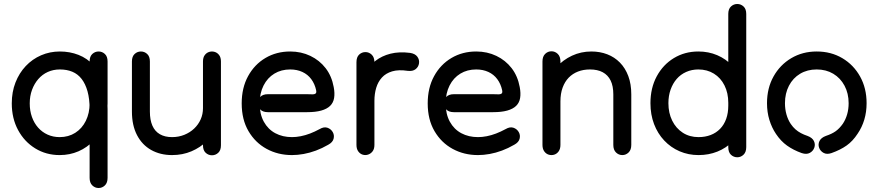

<svg xmlns="http://www.w3.org/2000/svg" viewBox="-20 -766 4401 962"><path d="M429 125Q429 150 442.5 163Q456 176 474 176Q492 176 505.5 163Q519 150 519 125Q519 107 519 86.5Q519 66 519 45.5Q519 25 519 8Q519 -8 519 -35.5Q519 -63 519 -95.5Q519 -128 519 -161Q519 -194 519 -220Q519 -294 500.5 -348.5Q482 -403 449.5 -438.5Q417 -474 373.5 -491Q330 -508 280 -508Q230 -508 186 -489Q142 -470 109 -435Q76 -400 57.5 -352.5Q39 -305 39 -248Q39 -173 70.5 -114.5Q102 -56 156.5 -22.5Q211 11 279 11Q330 11 373.5 -8Q417 -27 450 -62Q483 -97 501 -144Q519 -191 519 -248Q519 -289 519 -318.5Q519 -348 519 -370.5Q519 -393 519 -413.5Q519 -434 519 -458Q519 -483 505.5 -495.5Q492 -508 474 -508Q456 -508 442.5 -495.5Q429 -483 429 -458Q429 -437 429 -401.5Q429 -366 429 -325.5Q429 -285 429 -248Q429 -199 410 -160.5Q391 -122 357 -100.5Q323 -79 279 -79Q246 -79 218.5 -91.5Q191 -104 171 -126.5Q151 -149 140 -180Q129 -211 129 -248Q129 -285 140.5 -316Q152 -347 172 -370Q192 -393 219.5 -405.5Q247 -418 280 -418Q315 -418 342.5 -406.5Q370 -395 389 -370.5Q408 -346 418.5 -308.5Q429 -271 429 -220Q429 -181 429 -149Q429 -117 429 -90Q429 -63 429 -39Q429 -15 429 8Q429 29 429 47.5Q429 66 429 84.5Q429 103 429 125Z M731 -458Q731 -483 717.5 -495.5Q704 -508 686 -508Q668 -508 654.5 -495.5Q641 -483 641 -458Q641 -424 641 -379.5Q641 -335 641 -290Q641 -245 641 -207Q641 -138 666.5 -89Q692 -40 737.5 -14.5Q783 11 842 11Q895 11 939.5 -8Q984 -27 1017 -59.5Q1050 -92 1068.5 -134.5Q1087 -177 1087 -224Q1087 -242 1087 -270.5Q1087 -299 1087 -332Q1087 -365 1087 -398Q1087 -431 1087 -458Q1087 -478 1078 -490Q1069 -502 1055.5 -506Q1042 -510 1028.5 -506Q1015 -502 1006 -490Q997 -478 997 -458Q997 -432 997 -394Q997 -356 997 -313Q997 -270 997 -228.5Q997 -187 997 -153Q997 -137 997 -119Q997 -101 997 -81Q997 -61 997 -38Q997 -13 1010.5 -0.5Q1024 12 1042 12Q1060 12 1073.5 -0.5Q1087 -13 1087 -38Q1087 -60 1087 -76.5Q1087 -93 1087 -111Q1087 -129 1087 -153Q1087 -176 1087 -216Q1087 -256 1087 -302Q1087 -348 1087 -389.5Q1087 -431 1087 -458Q1087 -478 1078 -490Q1069 -502 1055.5 -506Q1042 -510 1028.5 -506Q1015 -502 1006 -490Q997 -478 997 -458Q997 -432 997 -397Q997 -362 997 -327Q997 -292 997 -264Q997 -236 997 -224Q997 -194 985.5 -168Q974 -142 953 -122Q932 -102 903.5 -90.5Q875 -79 842 -79Q806 -79 781 -93.5Q756 -108 743.5 -136.5Q731 -165 731 -207Q731 -253 731 -297Q731 -341 731 -382Q731 -423 731 -458Z M1322 -294Q1297 -294 1284 -280.5Q1271 -267 1271 -249Q1271 -231 1284 -217.5Q1297 -204 1322 -204Q1343 -204 1364.5 -204Q1386 -204 1409.5 -204Q1433 -204 1460 -204Q1487 -204 1519 -204Q1561 -204 1589.5 -212Q1618 -220 1634 -235.5Q1650 -251 1654 -275Q1658 -299 1652 -330Q1642 -385 1611.5 -424.5Q1581 -464 1535 -486Q1489 -508 1434 -508Q1365 -508 1310 -475.5Q1255 -443 1223 -384.5Q1191 -326 1191 -248Q1191 -167 1225 -109Q1259 -51 1316 -20Q1373 11 1443 11Q1471 11 1501.5 5.5Q1532 0 1563 -11.5Q1594 -23 1625 -41Q1647 -53 1651.5 -71Q1656 -89 1647 -104.5Q1638 -120 1620.5 -126Q1603 -132 1581 -119Q1557 -106 1533.5 -97Q1510 -88 1487 -83.5Q1464 -79 1443 -79Q1396 -79 1359.5 -98.5Q1323 -118 1302 -156Q1281 -194 1281 -248Q1281 -299 1300.5 -337.5Q1320 -376 1354.5 -397Q1389 -418 1434 -418Q1468 -418 1495 -405.5Q1522 -393 1539.5 -369.5Q1557 -346 1564 -314Q1566 -304 1563.5 -300Q1561 -296 1555.5 -294.5Q1550 -293 1540.5 -293.5Q1531 -294 1519 -294Q1486 -294 1451.5 -294Q1417 -294 1384 -294Q1351 -294 1322 -294Z M2023 -411Q2048 -408 2062.5 -419.5Q2077 -431 2079.5 -449Q2082 -467 2071 -482Q2060 -497 2035 -501Q1980 -508 1936.5 -497Q1893 -486 1861 -461Q1829 -436 1808 -401Q1787 -366 1776.5 -325Q1766 -284 1766 -241Q1766 -222 1766 -185Q1766 -148 1766 -108Q1766 -68 1766 -40Q1766 -20 1775 -7.5Q1784 5 1797.5 9Q1811 13 1824.5 8.5Q1838 4 1847 -8Q1856 -20 1856 -40Q1856 -60 1856 -93.5Q1856 -127 1856 -164Q1856 -201 1856 -231Q1856 -261 1856 -274Q1856 -307 1856 -335.5Q1856 -364 1856 -392.5Q1856 -421 1856 -454Q1856 -479 1842.5 -492Q1829 -505 1811 -505Q1793 -505 1779.5 -492.5Q1766 -480 1766 -454Q1766 -427 1766 -395.5Q1766 -364 1766 -333Q1766 -302 1766 -274Q1766 -255 1766 -224Q1766 -193 1766 -158.5Q1766 -124 1766 -92.5Q1766 -61 1766 -40Q1766 -20 1775 -7.5Q1784 5 1797.5 9Q1811 13 1824.5 8.5Q1838 4 1847 -8Q1856 -20 1856 -40Q1856 -60 1856 -88Q1856 -116 1856 -147Q1856 -178 1856 -208Q1856 -238 1856 -261Q1856 -296 1865 -326Q1874 -356 1893.5 -377.5Q1913 -399 1945 -408.5Q1977 -418 2023 -411Z M2254 -294Q2229 -294 2216 -280.5Q2203 -267 2203 -249Q2203 -231 2216 -217.5Q2229 -204 2254 -204Q2275 -204 2296.5 -204Q2318 -204 2341.5 -204Q2365 -204 2392 -204Q2419 -204 2451 -204Q2493 -204 2521.5 -212Q2550 -220 2566 -235.5Q2582 -251 2586 -275Q2590 -299 2584 -330Q2574 -385 2543.5 -424.5Q2513 -464 2467 -486Q2421 -508 2366 -508Q2297 -508 2242 -475.5Q2187 -443 2155 -384.5Q2123 -326 2123 -248Q2123 -167 2157 -109Q2191 -51 2248 -20Q2305 11 2375 11Q2403 11 2433.5 5.5Q2464 0 2495 -11.5Q2526 -23 2557 -41Q2579 -53 2583.5 -71Q2588 -89 2579 -104.5Q2570 -120 2552.5 -126Q2535 -132 2513 -119Q2489 -106 2465.5 -97Q2442 -88 2419 -83.5Q2396 -79 2375 -79Q2328 -79 2291.5 -98.5Q2255 -118 2234 -156Q2213 -194 2213 -248Q2213 -299 2232.5 -337.5Q2252 -376 2286.5 -397Q2321 -418 2366 -418Q2400 -418 2427 -405.5Q2454 -393 2471.5 -369.5Q2489 -346 2496 -314Q2498 -304 2495.5 -300Q2493 -296 2487.5 -294.5Q2482 -293 2472.5 -293.5Q2463 -294 2451 -294Q2418 -294 2383.5 -294Q2349 -294 2316 -294Q2283 -294 2254 -294Z M3053 -40Q3053 -15 3066.5 -2Q3080 11 3098 11Q3116 11 3129.5 -2Q3143 -15 3143 -40Q3143 -65 3143 -86Q3143 -107 3143 -128.5Q3143 -150 3143 -175Q3143 -211 3143 -240.5Q3143 -270 3143 -293Q3143 -345 3128 -385Q3113 -425 3086 -452.5Q3059 -480 3022.5 -494Q2986 -508 2943 -508Q2891 -508 2846 -487Q2801 -466 2768 -429.5Q2735 -393 2716.5 -346Q2698 -299 2698 -248Q2698 -223 2698 -195.5Q2698 -168 2698 -141Q2698 -114 2698 -88.5Q2698 -63 2698 -40Q2698 -20 2707 -7.5Q2716 5 2729.5 9Q2743 13 2756.5 9Q2770 5 2779 -7.5Q2788 -20 2788 -40Q2788 -58 2788 -91.5Q2788 -125 2788 -164.5Q2788 -204 2788 -241.5Q2788 -279 2788 -305.5Q2788 -332 2788 -338Q2788 -360 2788 -379Q2788 -398 2788 -417Q2788 -436 2788 -458Q2788 -483 2774.5 -496Q2761 -509 2743 -509Q2725 -509 2711.5 -496Q2698 -483 2698 -458Q2698 -438 2698 -418Q2698 -398 2698 -378Q2698 -358 2698 -338Q2698 -328 2698 -301Q2698 -274 2698 -237.5Q2698 -201 2698 -162.5Q2698 -124 2698 -91.5Q2698 -59 2698 -40Q2698 -20 2707 -7.5Q2716 5 2729.5 9Q2743 13 2756.5 9Q2770 5 2779 -7.5Q2788 -20 2788 -40Q2788 -63 2788 -93.5Q2788 -124 2788 -155Q2788 -186 2788 -213.5Q2788 -241 2788 -258Q2788 -297 2799 -327Q2810 -357 2829.5 -377Q2849 -397 2876 -407.5Q2903 -418 2936 -418Q2974 -418 3000 -404Q3026 -390 3039.5 -362.5Q3053 -335 3053 -293Q3053 -258 3053 -228.5Q3053 -199 3053 -175Q3053 -155 3053 -131.5Q3053 -108 3053 -84.5Q3053 -61 3053 -40Z M3719 -696Q3719 -721 3705.5 -733.5Q3692 -746 3674 -746Q3656 -746 3642.5 -733.5Q3629 -721 3629 -696Q3629 -674 3629 -655.5Q3629 -637 3629 -619.5Q3629 -602 3629 -584Q3629 -545 3629 -515Q3629 -485 3629 -457.5Q3629 -430 3629 -399Q3629 -368 3629 -329Q3629 -290 3629 -237Q3629 -200 3618.5 -170.5Q3608 -141 3588 -120.5Q3568 -100 3540.5 -89.5Q3513 -79 3480 -79Q3435 -79 3401 -101Q3367 -123 3348 -161.5Q3329 -200 3329 -249Q3329 -286 3340 -317Q3351 -348 3370.5 -370.5Q3390 -393 3418 -405.5Q3446 -418 3479 -418Q3523 -418 3557 -397Q3591 -376 3610 -338Q3629 -300 3629 -251Q3629 -236 3629 -211.5Q3629 -187 3629 -163.5Q3629 -140 3629 -129Q3629 -107 3629 -82.5Q3629 -58 3629 -29Q3629 -3 3642.5 9.5Q3656 22 3674 22Q3692 22 3705.5 9Q3719 -4 3719 -29Q3719 -56 3719 -79Q3719 -102 3719 -129Q3719 -155 3719 -186Q3719 -217 3719 -251Q3719 -308 3700.5 -355Q3682 -402 3649.5 -436.5Q3617 -471 3573.5 -489.5Q3530 -508 3479 -508Q3411 -508 3356.5 -475Q3302 -442 3270.5 -383.5Q3239 -325 3239 -249Q3239 -192 3257 -144.5Q3275 -97 3308 -62Q3341 -27 3385 -8Q3429 11 3480 11Q3531 11 3574.5 -6.5Q3618 -24 3650.5 -56.5Q3683 -89 3701 -134.5Q3719 -180 3719 -237Q3719 -294 3719 -334.5Q3719 -375 3719 -410.5Q3719 -446 3719 -486.5Q3719 -527 3719 -584Q3719 -609 3719 -626Q3719 -643 3719 -659Q3719 -675 3719 -696Z M3997 1Q4021 9 4037.5 0Q4054 -9 4060 -26Q4066 -43 4058 -59.5Q4050 -76 4026 -85Q4008 -91 3993 -99Q3978 -107 3965.5 -118Q3953 -129 3942 -145Q3928 -166 3920.5 -192.5Q3913 -219 3913 -249Q3913 -298 3933 -336.5Q3953 -375 3989 -396.5Q4025 -418 4072 -418Q4119 -418 4155 -396.5Q4191 -375 4211.5 -336.5Q4232 -298 4232 -249Q4232 -219 4224.5 -193Q4217 -167 4203 -146Q4186 -122 4167 -108.5Q4148 -95 4118 -85Q4094 -76 4086 -59.5Q4078 -43 4084 -26Q4090 -9 4106.5 0Q4123 9 4146 1Q4191 -15 4222 -37Q4253 -59 4277 -96Q4299 -128 4310.5 -166.5Q4322 -205 4322 -249Q4322 -324 4289.5 -382.5Q4257 -441 4200.5 -474.5Q4144 -508 4072 -508Q4001 -508 3944.5 -474.5Q3888 -441 3855.5 -382.5Q3823 -324 3823 -249Q3823 -204 3835 -165Q3847 -126 3868 -95Q3892 -59 3923.5 -36.5Q3955 -14 3997 1Z"/></svg>

Font: Tilt Neon
Style: Regular
Weight: 400
Designer: Andy Clymer
Foundry: Andy Clymer
Version: Version 1.000